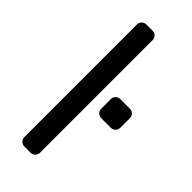

<svg xmlns="http://www.w3.org/2000/svg" viewBox="-231 -750 790 790"><g transform="rotate(45 163.5 -355.0)"><path d="M75 0ZM139 0H102Q91 0 83 -8Q75 -16 75 -27V-683Q75 -694 83 -702Q91 -710 102 -710H139Q150 -710 158 -702Q166 -694 166 -683V-27Q166 -16 158 -8Q150 0 139 0ZM300 -306H243Q232 -306 224 -314Q216 -322 216 -333V-390Q216 -401 224 -409Q232 -417 243 -417H300Q311 -417 319 -409Q327 -401 327 -390V-333Q327 -322 319 -314Q311 -306 300 -306Z"/></g></svg>

Font: Hezaedrus
Style: Regular
Weight: 400
Designer: Hubert & Fischer
Foundry: Hubert & Fischer
Version: Version 1.10;September 3, 2019;FontCreator 11.5.0.2425 64-bi